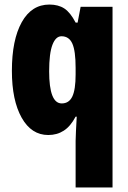

<svg xmlns="http://www.w3.org/2000/svg" viewBox="-20 -583 564 843"><path d="M312 240.2V35.2Q312 19.5 313.5 -7.1Q314.9 -33.7 316.9 -70.8H312Q289.6 -28.3 260 -9.3Q230.5 9.8 191.9 9.8Q117.7 9.8 75 -66.4Q32.2 -142.6 32.2 -272Q32.2 -407.7 75.4 -485.4Q118.7 -563 196.8 -563Q235.8 -563 262.2 -545.9Q288.6 -528.8 312 -483.9H320.8L334 -553.2H474.1V240.2ZM251 -128.9Q283.2 -128.9 297.6 -159.4Q312 -189.9 312 -255.9V-285.2Q312 -359.4 297.6 -391.6Q283.2 -423.8 250 -423.8Q224.6 -423.8 210.2 -386.2Q195.8 -348.6 195.8 -270Q195.8 -128.9 251 -128.9Z"/></svg>

Font: Open Sans Condensed ExtraBold
Style: Regular
Weight: 800
Width: 3
Designer: Monotype Design Team
Foundry: Monotype Imaging Inc.
Version: Version 3.000; ttfautohint (v1.8.4)